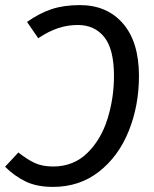

<svg xmlns="http://www.w3.org/2000/svg" viewBox="-30 -721 604 753"><path d="M515 -423Q515 -307 475 -207.5Q435 -108 358.5 -48Q282 12 178 12Q114 12 70 -9.5Q26 -31 -10 -67L42 -123Q76 -96 106 -82Q136 -68 178 -68Q258 -68 312 -120.5Q366 -173 391.5 -254.5Q417 -336 417 -423Q417 -528 379 -575.5Q341 -623 275 -623Q235 -623 197.5 -610.5Q160 -598 120 -571L76 -635Q124 -669 172 -685Q220 -701 283 -701Q390 -701 452.5 -628.5Q515 -556 515 -423Z"/></svg>

Font: FiraGO
Style: Italic
Weight: 400
Italic angle: -8°
Designer: bBox Type GmbH
Foundry: bBox Type GmbH
Version: Version 1.001